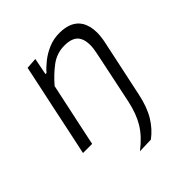

<svg xmlns="http://www.w3.org/2000/svg" viewBox="-192 -634 957 957"><g transform="rotate(-45 286.0 -155.5)"><path d="M246.5 194.5Q305.5 149 335.5 99.5Q365.5 50 380.5 -20.5L422.5 -220.5L439.5 -302.5Q446 -332 446 -355.5Q446 -386.5 435 -407.5Q416 -444.5 353 -444.5Q299.5 -444.5 257 -413Q214.5 -381.5 175.5 -336L150 -216.5Q137.5 -157.5 126.5 -106.5Q115.5 -55.5 104 0H39.5Q51.5 -55.5 62.5 -107.5Q73 -159 86 -219.5L96.5 -269.5Q106.5 -316.5 119 -374.5Q131 -432.5 144.5 -495.5L203 -499.5L185.5 -410.5H193Q210 -431 237.8 -453.2Q265.5 -475.5 301.5 -491Q337.5 -506.5 379 -506.5Q461.5 -506.5 494 -455Q514 -422.5 514 -375Q514 -346.5 507 -313Q503 -295.5 497.5 -268.5Q484.5 -209 475.5 -164.5Q466 -119.5 458 -83Q450 -46 442.5 -9.5Q427 64.5 397.5 112.8Q368 161 326 192Z"/></g></svg>

Font: Heraclito Light
Style: Italic
Weight: 300
Italic angle: -12°
Designer: Kostas Bartsokas (font) & Cristiano Sobral (main changes)
Foundry: Kostas Bartsokas (font) & Cristiano Sobral (main changes)
Version: Version 1.00;July 8, 2020;FontCreator 13.0.0.2655 64-bit